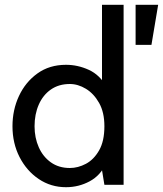

<svg xmlns="http://www.w3.org/2000/svg" viewBox="-20 -770 679 800"><path d="M255 10Q192 10 141.5 -24Q91 -58 61.5 -115.5Q32 -173 32 -244Q32 -312 59 -370Q86 -428 136 -464Q186 -500 255 -500Q304 -500 350 -479Q396 -458 424 -408L405 -395V-750H495V0H415L398 -104L421 -88Q399 -39 353.5 -14.5Q308 10 255 10ZM271 -70Q305 -70 338 -87.5Q371 -105 393 -143.5Q415 -182 415 -244Q415 -302 393 -341Q371 -380 338 -400Q305 -420 271 -420Q225 -420 192 -397Q159 -374 141.5 -334Q124 -294 124 -244Q124 -196 141.5 -156.5Q159 -117 192 -93.5Q225 -70 271 -70ZM545 -583V-750H639L611 -583Z"/></svg>

Font: Cabin VF Beta
Style: Regular
Weight: 400
Designer: Pablo Impallari
Foundry: Pablo Impallari. http://www.impallari.com Igino Marini. http://www.ikern.com
Version: Version 2.200